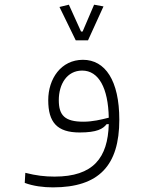

<svg xmlns="http://www.w3.org/2000/svg" viewBox="-20 -581 626 818"><path d="M205.6 217.3C401.9 217.3 488.3 123.5 488.3 -70.8C488.3 -237.8 428.2 -326.2 333.5 -326.2C239.7 -326.2 185.5 -245.1 185.5 -154.3C185.5 -60.1 223.1 -16.6 319.3 -16.6C393.6 -16.6 418.9 -32.2 434.1 -51.8L443.4 -52.2C439.5 91.8 377.4 171.4 212.4 171.4C170.9 171.4 133.8 167 87.9 155.3L85.4 198.2C121.6 211.9 165.5 217.3 205.6 217.3ZM443.4 -79.6C410.6 -71.3 374.5 -62.5 335.4 -62.5C256.3 -62.5 230.5 -89.4 230.5 -154.3C230.5 -222.2 265.1 -280.3 330.1 -280.3C400.4 -280.3 440.9 -206.1 443.4 -79.6ZM302.7 -409.2H355L420.9 -553.7L380.9 -561L332 -446.8H325.2L273.4 -561L233.4 -551.3Z"/></svg>

Font: Cascadia Code PL ExtraLight
Style: Regular
Weight: 200
Monospace: yes
Designer: Aaron Bell
Foundry: Saja Typeworks
Version: Version 2404.023